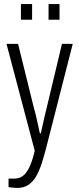

<svg xmlns="http://www.w3.org/2000/svg" viewBox="-20 -742 389 945"><path d="M65 183Q55 183 43 181.5Q31 180 22 179V137H51Q75 137 92.5 124Q110 111 124.5 81Q139 51 151 0L12 -526H69L148 -206Q152 -194 157 -172.5Q162 -151 167 -128Q172 -105 176 -86H181Q184 -99 187.5 -115.5Q191 -132 195 -149Q199 -166 202.5 -181.5Q206 -197 209 -208L285 -526H338L208 -17Q197 26 185 63Q173 100 157.5 126.5Q142 153 119.5 168Q97 183 65 183ZM83 -645V-722H138V-645ZM219 -645V-722H273V-645Z"/></svg>

Font: Archivo Condensed ExtraLight
Style: Regular
Weight: 250
Width: 3
Designer: Hector Gatti
Foundry: Omnibus-Type
Version: Version 2.001